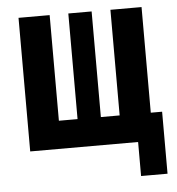

<svg xmlns="http://www.w3.org/2000/svg" viewBox="-49 -564 684 741"><g transform="rotate(-5 293.0 -193.5)"><path d="M49.8 0H467.8V131.8H570.3V-108.4H526.4V-517.6H405.8V-108.4H333V-517.6H242.7V-108.4H170.4V-517.6H49.8Z"/></g></svg>

Font: Cascadia Code PL SemiBold
Style: Regular
Weight: 600
Monospace: yes
Designer: Aaron Bell
Foundry: Saja Typeworks
Version: Version 2404.023